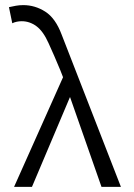

<svg xmlns="http://www.w3.org/2000/svg" viewBox="-20 -731 525 751"><path d="M377 0 239 -394Q228 -427 216 -456Q204 -485 192.5 -511.5Q181 -538 170 -562Q149 -609 122.5 -628.5Q96 -648 65 -648Q55 -648 45.5 -646Q36 -644 28 -640L15 -703Q28 -706 42 -708.5Q56 -711 71 -711Q117 -711 157 -685.5Q197 -660 221 -596L453 0ZM35 0 236 -450 265 -378 105 0Z"/></svg>

Font: Ysabeau Office
Style: Regular
Weight: 400
Designer: Christian Thalmann (Catharsis Fonts)
Version: Version 2.001;gftools[0.9.30]; featfreeze: tnum,lnum,ss02